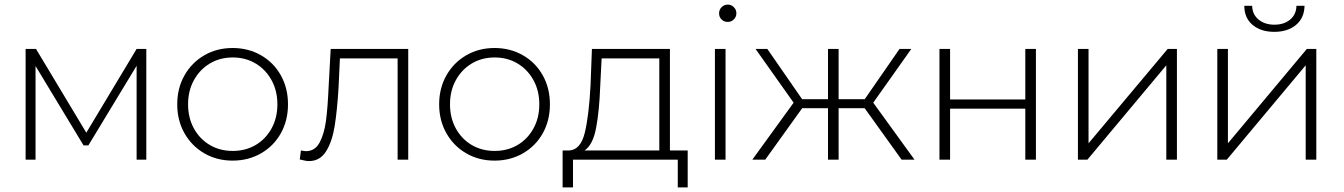

<svg xmlns="http://www.w3.org/2000/svg" viewBox="-20 -692 5822 832"><path d="M614 -480V0H572V-407L363 -62H342L134 -406V0H91V-480H136L354 -117L572 -480Z M988 4Q920 4 865.5 -27.5Q811 -59 779.5 -114.5Q748 -170 748 -240Q748 -310 779.5 -365.5Q811 -421 865.5 -452.5Q920 -484 988 -484Q1056 -484 1111 -452.5Q1166 -421 1197 -365.5Q1228 -310 1228 -240Q1228 -170 1197 -114.5Q1166 -59 1111 -27.5Q1056 4 988 4ZM988.5 -38Q1044 -38 1087.5 -63.5Q1131 -89 1156.5 -135Q1182 -181 1182 -240Q1182 -299 1156.5 -345Q1131 -391 1087.5 -417Q1044 -443 988.5 -443Q933 -443 889.5 -417Q846 -391 820.5 -345Q795 -299 795 -240Q795 -181 820.5 -135Q846 -89 889.5 -63.5Q933 -38 988.5 -38Z M1749 -480V0H1703V-439H1453L1447 -311Q1441 -212 1430 -144.5Q1419 -77 1392.5 -35.5Q1366 6 1319 6Q1305 6 1279 -1L1284 -40Q1299 -37 1306 -37Q1345 -37 1365 -74.5Q1385 -112 1392.5 -168Q1400 -224 1404 -315L1413 -480Z M2123 4Q2055 4 2000.5 -27.5Q1946 -59 1914.5 -114.5Q1883 -170 1883 -240Q1883 -310 1914.5 -365.5Q1946 -421 2000.5 -452.5Q2055 -484 2123 -484Q2191 -484 2246 -452.5Q2301 -421 2332 -365.5Q2363 -310 2363 -240Q2363 -170 2332 -114.5Q2301 -59 2246 -27.5Q2191 4 2123 4ZM2123.5 -38Q2179 -38 2222.5 -63.5Q2266 -89 2291.5 -135Q2317 -181 2317 -240Q2317 -299 2291.5 -345Q2266 -391 2222.5 -417Q2179 -443 2123.5 -443Q2068 -443 2024.5 -417Q1981 -391 1955.5 -345Q1930 -299 1930 -240Q1930 -181 1955.5 -135Q1981 -89 2024.5 -63.5Q2068 -38 2123.5 -38Z M2960 -40V120H2917V0H2463V120H2418V-40H2447Q2496 -43 2514 -116.5Q2532 -190 2539 -322L2545 -480H2883V-40ZM2513 -40H2837V-439H2587L2581 -319Q2577 -210 2563 -137Q2549 -64 2513 -40Z M3078 -480H3124V0H3078ZM3133.5 -597Q3118 -597 3107 -607.5Q3096 -618 3096 -634Q3096 -650 3107 -661Q3118 -672 3133.5 -672Q3149 -672 3160 -661Q3171 -650 3171 -634.5Q3171 -619 3160 -608Q3149 -597 3133.5 -597Z M3727 -223H3614V0H3568V-223H3456L3296 0H3240L3419 -247L3254 -480H3305L3456 -262H3568V-480H3614V-262H3727L3878 -480H3929L3764 -247L3943 0H3887Z M4051 -480H4097V-261H4423V-480H4469V0H4423V-221H4097V0H4051Z M4651 -480H4697V-71L5040 -480H5080V0H5034V-409L4692 0H4651Z M5255 -480H5301V-71L5643 -480H5684V0H5638V-409L5296 0H5255ZM5372 -667H5406Q5407 -629 5434 -607Q5461 -585 5502.5 -585Q5544 -585 5570.5 -607Q5597 -629 5598 -667H5633Q5632 -614 5596 -584Q5560 -554 5502 -554Q5444 -554 5408 -584Q5372 -614 5372 -667Z"/></svg>

Font: Montserrat Ace
Style: Light
Weight: 300
Designer: Julieta Ulanovsky
Foundry: Julieta Ulanovsky
Version: Version 1